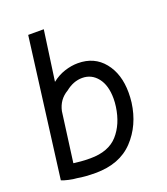

<svg xmlns="http://www.w3.org/2000/svg" viewBox="-136 -822 804 926"><g transform="rotate(-20 266.5 -358.5)"><path d="M103 3Q84 2 60 -3.5Q36 -9 25 -14L117 -727H197L161 -470Q191 -494 226 -505.5Q261 -517 295 -517Q379 -517 428 -456.5Q477 -396 477 -300Q477 -276 474 -250Q459 -138 389 -64Q319 10 195 10Q141 10 103 3ZM396 -257Q399 -278 399 -298Q399 -366 368.5 -404.5Q338 -443 290 -443Q245 -443 204 -410Q156 -382 144 -326L110 -71L146 -67Q165 -65 196 -65Q289 -65 336.5 -118Q384 -171 396 -257Z"/></g></svg>

Font: Bellota Text
Style: Bold Italic
Weight: 700
Italic angle: -7.5°
Designer: Kemie Guaida
Foundry: Kemie Guaida
Version: Version 4.001